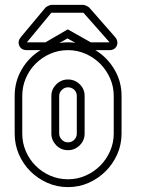

<svg xmlns="http://www.w3.org/2000/svg" viewBox="-20 -753 581 785"><path d="M321 -733Q326 -733 334 -729Q342 -725 345 -722L451 -601Q458 -593 459.5 -583.5Q461 -574 457.5 -566Q454 -558 446.5 -553Q439 -548 428 -548H370Q418 -519 447.5 -469.5Q477 -420 477 -361V-207Q477 -162 459.5 -122.5Q442 -83 412 -53Q382 -23 342.5 -5.5Q303 12 258 12Q213 12 173.5 -5.5Q134 -23 104 -53Q74 -83 57 -122.5Q40 -162 40 -207V-361Q40 -420 69 -469.5Q98 -519 146 -548H90Q67 -548 59 -566Q51 -584 65 -601L166 -722Q169 -725 177 -729Q185 -733 190 -733ZM258 -548Q219 -548 185 -533Q151 -518 125.5 -492.5Q100 -467 85.5 -433Q71 -399 71 -361V-207Q71 -169 85.5 -135Q100 -101 125.5 -75.5Q151 -50 185 -35Q219 -20 258 -20Q296 -20 330 -35Q364 -50 389.5 -75.5Q415 -101 430 -135Q445 -169 445 -207V-361Q445 -399 430 -433Q415 -467 389.5 -492.5Q364 -518 330 -533Q296 -548 258 -548ZM326 -207Q326 -179 306 -159Q286 -139 258 -139Q229 -139 209.5 -159.5Q190 -180 190 -207V-361Q190 -388 210 -408Q230 -428 258 -428Q286 -428 306 -408.5Q326 -389 326 -361ZM190 -701 90 -580H166L257 -633L351 -580H428L321 -701ZM294 -361Q294 -376 283.5 -386Q273 -396 258 -396Q244 -396 233 -385.5Q222 -375 222 -361V-207Q222 -193 232.5 -182Q243 -171 258 -171Q273 -171 283.5 -181.5Q294 -192 294 -207ZM258 -580Q266 -580 273 -579.5Q280 -579 288 -578L256 -596L223 -577Q239 -580 258 -580Z"/></svg>

Font: Lichte PostBus
Style: Regular
Weight: 400
Designer: Peter Wiegel
Version: Version 1.001